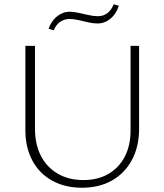

<svg xmlns="http://www.w3.org/2000/svg" viewBox="-20 -873 769 900"><path d="M364 7Q285 7 225 -26Q165 -59 132 -120Q99 -181 99 -262V-658H144V-270Q144 -197 171.5 -143Q199 -89 250.5 -59Q302 -29 371 -29Q439 -29 488.5 -58Q538 -87 565 -139Q592 -191 592 -261V-658H632V-269Q632 -186 598.5 -123.5Q565 -61 505 -27Q445 7 364 7ZM232 -731 208 -738Q216 -762 231 -780Q246 -798 265.5 -808Q285 -818 306 -818Q324 -818 347.5 -813Q371 -808 395 -802.5Q419 -797 439 -797Q465 -797 484 -812Q503 -827 513 -853L537 -846Q525 -808 498 -785.5Q471 -763 437 -763Q416 -763 393 -768.5Q370 -774 347.5 -779Q325 -784 306 -784Q282 -784 262.5 -771Q243 -758 232 -731Z"/></svg>

Font: Ysabeau Infant ExtraLight
Style: Regular
Weight: 250
Designer: Christian Thalmann (Catharsis Fonts)
Version: Version 2.001;gftools[0.9.30]; featfreeze: ss01,ss02,lnum